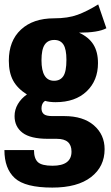

<svg xmlns="http://www.w3.org/2000/svg" viewBox="-22 -629 502 870"><path d="M460 -501Q423 -481 336 -481Q380 -461 401 -427.5Q422 -394 422 -343Q422 -264 370.5 -215Q319 -166 230 -166Q202 -166 182 -172Q166 -161 166 -138Q166 -121 176.5 -112Q187 -103 215 -103H269Q355 -103 403.5 -61Q452 -19 452 47Q452 126 390.5 173.5Q329 221 215 221Q92 221 45 178Q-2 135 -2 51H132Q132 89 149.5 105.5Q167 122 216 122Q302 122 302 58Q302 29 285.5 14.5Q269 0 235 0H195Q116 0 80 -27.5Q44 -55 44 -103Q44 -132 59 -157.5Q74 -183 100 -201Q57 -228 37.5 -264Q18 -300 18 -354Q18 -444 73 -495Q128 -546 223 -546Q286 -546 329.5 -562Q373 -578 423 -609ZM166 -356Q166 -263 223 -263Q251 -263 265 -284Q279 -305 279 -358Q279 -406 265.5 -427Q252 -448 224 -448Q195 -448 180.5 -426.5Q166 -405 166 -356Z"/></svg>

Font: Fira Sans Extra Condensed
Style: Bold
Weight: 700
Width: 1
Designer: Carrois Corporate & Edenspiekermann AG
Foundry: Carrois Corporate GbR & Edenspiekermann AG
Version: Version 4.203